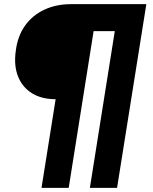

<svg xmlns="http://www.w3.org/2000/svg" viewBox="-20 -725 737 925"><path d="M180 180 248 -247Q181 -247 134.5 -275.5Q88 -304 67 -356.5Q46 -409 56 -480Q65 -552 101 -602Q137 -652 194 -678.5Q251 -705 322 -705H685L544 180H413L533 -575H431L311 180Z"/></svg>

Font: Nunito Sans 7pt Black
Style: Italic
Weight: 900
Italic angle: -9°
Version: Version 3.101;gftools[0.9.27]